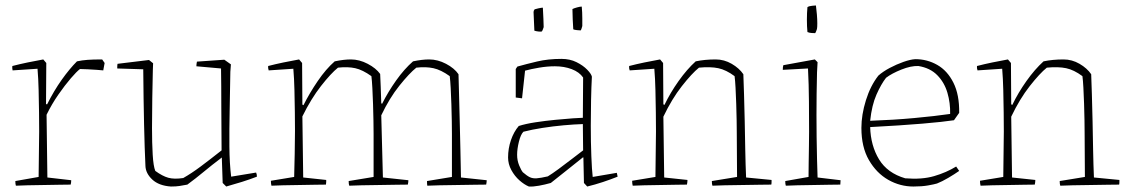

<svg xmlns="http://www.w3.org/2000/svg" viewBox="-20 -674 4124 701"><path d="M38 4Q36 -2 36 -13L121 -28Q121 -69 122 -111Q123 -153 123 -194Q123 -224 122.5 -264Q122 -304 121 -345.5Q120 -387 117 -423L26 -417Q24 -426 25 -433Q52 -440 81 -446Q110 -452 138 -457L149 -444L148 -294L152 -293Q177 -343 205.5 -383Q234 -423 261 -450Q279 -454 299.5 -455.5Q320 -457 353 -457L362 -444L359 -428L357 -417Q350 -418 334 -419Q318 -420 300.5 -421Q283 -422 272 -422Q260 -413 238.5 -388Q217 -363 193 -328.5Q169 -294 150 -255L153 -26L240 -16Q240 -7 238 0Q225 0 198 0.5Q171 1 139.5 1.5Q108 2 80.5 2.5Q53 3 38 4Z M604 7Q560 4 536 -18.5Q512 -41 511 -68Q508 -131 506 -219.5Q504 -308 503 -421L408 -424Q408 -435 409 -441L524 -455L539 -443L538 -417Q537 -372 536 -316.5Q535 -261 535 -206.5Q535 -152 537.5 -109.5Q540 -67 547 -50Q573 -31 594.5 -25Q616 -19 649 -24Q679 -41 712.5 -66Q746 -91 789 -125Q788 -204 788 -284Q788 -364 787 -424L697 -432Q697 -436 697.5 -440Q698 -444 699 -449L799 -456L823 -439L821 -412Q820 -341 818.5 -271Q817 -201 817.5 -139Q818 -77 824 -29L915 -44Q918 -38 918 -29Q892 -19 863.5 -10Q835 -1 806 7L793 -6L790 -94V-99Q753 -71 723.5 -46.5Q694 -22 664 0Q648 3 635.5 5Q623 7 604 7Z M971 4Q970 0 969.5 -4.5Q969 -9 969 -14L1054 -28Q1055 -71 1056 -113.5Q1057 -156 1057 -196Q1057 -226 1056.5 -265Q1056 -304 1055 -345.5Q1054 -387 1051 -423L961 -417Q958 -426 959 -433Q986 -440 1015 -446Q1044 -452 1072 -457L1083 -444L1084 -292L1088 -290Q1110 -334 1140 -378Q1170 -422 1202 -450Q1235 -457 1261 -457Q1292 -457 1322.5 -441Q1353 -425 1368 -404Q1369 -385 1370 -357.5Q1371 -330 1372 -297L1375 -295Q1397 -339 1426.5 -380.5Q1456 -422 1488 -450Q1521 -457 1547 -457Q1578 -457 1608.5 -441Q1639 -425 1654 -403Q1655 -374 1656 -329Q1657 -284 1658.5 -231.5Q1660 -179 1661 -125.5Q1662 -72 1663 -26L1757 -16Q1757 -13 1756.5 -8.5Q1756 -4 1755 0Q1742 0 1713 0.5Q1684 1 1649.5 1.5Q1615 2 1585 2.5Q1555 3 1540 4Q1539 -2 1539 -13L1630 -28Q1630 -68 1630 -107Q1630 -146 1630 -185Q1630 -204 1629.5 -233Q1629 -262 1628 -293.5Q1627 -325 1625.5 -352.5Q1624 -380 1622 -396Q1590 -419 1562.5 -425Q1535 -431 1500 -427Q1474 -406 1438 -361Q1402 -316 1372 -253L1378 -26L1471 -16Q1471 -13 1470.5 -8.5Q1470 -4 1469 0Q1456 0 1427 0.5Q1398 1 1364 1.5Q1330 2 1300 2.5Q1270 3 1255 4Q1253 -2 1253 -13L1344 -28Q1344 -68 1344 -107Q1344 -146 1344 -185Q1344 -204 1343.5 -233Q1343 -262 1342 -293.5Q1341 -325 1339.5 -352.5Q1338 -380 1336 -396Q1304 -419 1277 -425Q1250 -431 1214 -427Q1188 -406 1152 -360Q1116 -314 1084 -249L1087 -26L1171 -17Q1171 -14 1171 -9.5Q1171 -5 1170 0Q1157 0 1130 0.5Q1103 1 1072 1.5Q1041 2 1013.5 2.5Q986 3 971 4Z M1991 -6Q1970 0 1948 4Q1926 8 1911 7Q1894 0 1876.5 -15.5Q1859 -31 1847 -53Q1835 -75 1835 -99Q1835 -132 1845.5 -162.5Q1856 -193 1874 -214Q1899 -222 1935 -227.5Q1971 -233 2007.5 -236.5Q2044 -240 2071.5 -242Q2099 -244 2108 -244L2109 -391Q2095 -411 2067.5 -421.5Q2040 -432 2006 -432Q1978 -432 1948.5 -427Q1919 -422 1897 -416L1886 -315L1863 -318V-422L1869 -431Q1901 -440 1941 -449.5Q1981 -459 2030 -459Q2061 -459 2085 -447Q2109 -435 2124 -419.5Q2139 -404 2141 -394Q2139 -357 2138 -308Q2137 -259 2137 -215Q2137 -155 2139 -104Q2141 -53 2144 -28L2232 -43L2235 -29Q2210 -19 2181.5 -9.5Q2153 0 2124 7L2112 -6L2110 -98L2109 -100Q2078 -75 2044.5 -48.5Q2011 -22 1991 -6ZM1889 -45Q1904 -32 1914.5 -27Q1925 -22 1939.5 -23Q1954 -24 1980 -30Q1995 -39 2019.5 -57Q2044 -75 2068.5 -94Q2093 -113 2109 -125L2108 -221Q2076 -220 2037.5 -216.5Q1999 -213 1960.5 -207Q1922 -201 1891 -193Q1881 -183 1874.5 -156.5Q1868 -130 1868 -109Q1868 -88 1875.5 -70Q1883 -52 1889 -45ZM2073 -567Q2072 -586 2071 -603.5Q2070 -621 2070 -641Q2076 -644 2087 -647Q2098 -650 2104 -650Q2106 -629 2106 -607Q2106 -585 2106 -579Q2106 -578 2103.5 -570.5Q2101 -563 2100 -563Q2096 -563 2086.5 -564Q2077 -565 2073 -567ZM1931 -562 1928 -630Q1928 -635 1932 -640Q1934 -641 1945.5 -643.5Q1957 -646 1962 -646Q1963 -629 1964 -605.5Q1965 -582 1965 -575Q1965 -574 1962 -566.5Q1959 -559 1958 -559Q1954 -558 1945.5 -559Q1937 -560 1931 -562Z M2290 4Q2289 0 2288.5 -4.5Q2288 -9 2288 -14L2373 -28Q2373 -69 2374 -111Q2375 -153 2375 -194Q2375 -224 2374.5 -263.5Q2374 -303 2373 -345Q2372 -387 2369 -423L2279 -417Q2276 -425 2277 -433Q2304 -440 2333 -446Q2362 -452 2390 -457L2401 -444L2402 -293L2406 -291Q2427 -335 2457.5 -378Q2488 -421 2520 -450Q2553 -457 2593 -457Q2624 -457 2651.5 -441Q2679 -425 2694 -403Q2695 -374 2696.5 -329Q2698 -284 2699 -231.5Q2700 -179 2701 -125.5Q2702 -72 2704 -26L2797 -17Q2797 -14 2797 -9Q2797 -4 2796 0Q2783 0 2753.5 0.5Q2724 1 2690 1.5Q2656 2 2626 2.5Q2596 3 2581 4Q2579 -2 2579 -13L2671 -28L2670 -189Q2670 -207 2669.5 -235.5Q2669 -264 2668 -295Q2667 -326 2665.5 -353.5Q2664 -381 2662 -396Q2631 -419 2602.5 -425Q2574 -431 2532 -427Q2506 -406 2469.5 -359.5Q2433 -313 2402 -248L2405 -26L2490 -17Q2490 -9 2488 0Q2475 0 2448.5 0.5Q2422 1 2391 1.5Q2360 2 2332.5 2.5Q2305 3 2290 4Z M2849 4Q2847 -2 2847 -13L2932 -28Q2932 -47 2932.5 -78Q2933 -109 2933.5 -141Q2934 -173 2934 -193Q2934 -239 2933.5 -303Q2933 -367 2930 -424L2838 -419Q2838 -430 2840 -436L2955 -457L2965 -447L2963 -410Q2962 -375 2961.5 -331.5Q2961 -288 2961 -254Q2961 -216 2961.5 -174Q2962 -132 2963 -93Q2964 -54 2965 -26L3049 -16Q3049 -13 3048.5 -8.5Q3048 -4 3048 0Q3034 0 3007.5 0.5Q2981 1 2950 1.5Q2919 2 2891.5 2.5Q2864 3 2849 4ZM2928 -557Q2926 -577 2926 -602Q2926 -627 2928 -648Q2934 -652 2946 -653Q2952 -654 2959 -654Q2961 -639 2962.5 -621Q2964 -603 2964 -589Q2964 -575 2963 -570Q2963 -568 2960 -560.5Q2957 -553 2956 -553Q2952 -553 2943.5 -553.5Q2935 -554 2928 -557Z M3315 7Q3266 7 3223 -17.5Q3180 -42 3152.5 -89.5Q3125 -137 3125 -207Q3125 -255 3141.5 -308Q3158 -361 3187 -398Q3204 -413 3228.5 -426Q3253 -439 3278.5 -448Q3304 -457 3322 -458Q3365 -458 3402 -437Q3439 -416 3461 -372Q3483 -328 3482 -262L3463 -235Q3424 -229 3347 -222.5Q3270 -216 3157 -210Q3159 -142 3189.5 -92Q3220 -42 3285 -23Q3346 -18 3390.5 -31Q3435 -44 3471 -66L3482 -50Q3465 -38 3442 -24.5Q3419 -11 3401 -4Q3391 -1 3368.5 3Q3346 7 3315 7ZM3157 -233Q3242 -236 3318 -243Q3394 -250 3449 -258Q3450 -298 3439 -335.5Q3428 -373 3402 -399.5Q3376 -426 3333 -433Q3306 -434 3271 -420Q3236 -406 3215 -390Q3197 -367 3180 -328.5Q3163 -290 3157 -233Z M3560 4Q3559 0 3558.5 -4.5Q3558 -9 3558 -14L3643 -28Q3643 -69 3644 -111Q3645 -153 3645 -194Q3645 -224 3644.5 -263.5Q3644 -303 3643 -345Q3642 -387 3639 -423L3549 -417Q3546 -425 3547 -433Q3574 -440 3603 -446Q3632 -452 3660 -457L3671 -444L3672 -293L3676 -291Q3697 -335 3727.5 -378Q3758 -421 3790 -450Q3823 -457 3863 -457Q3894 -457 3921.5 -441Q3949 -425 3964 -403Q3965 -374 3966.5 -329Q3968 -284 3969 -231.5Q3970 -179 3971 -125.5Q3972 -72 3974 -26L4067 -17Q4067 -14 4067 -9Q4067 -4 4066 0Q4053 0 4023.5 0.5Q3994 1 3960 1.5Q3926 2 3896 2.5Q3866 3 3851 4Q3849 -2 3849 -13L3941 -28L3940 -189Q3940 -207 3939.5 -235.5Q3939 -264 3938 -295Q3937 -326 3935.5 -353.5Q3934 -381 3932 -396Q3901 -419 3872.5 -425Q3844 -431 3802 -427Q3776 -406 3739.5 -359.5Q3703 -313 3672 -248L3675 -26L3760 -17Q3760 -9 3758 0Q3745 0 3718.5 0.5Q3692 1 3661 1.5Q3630 2 3602.5 2.5Q3575 3 3560 4Z"/></svg>

Font: Labrada ExtraLight
Style: Regular
Weight: 200
Designer: Mercedes Jáuregui
Foundry: Omnibus-Type Team
Version: Version 1.000; ttfautohint (v1.8.4.7-5d5b)